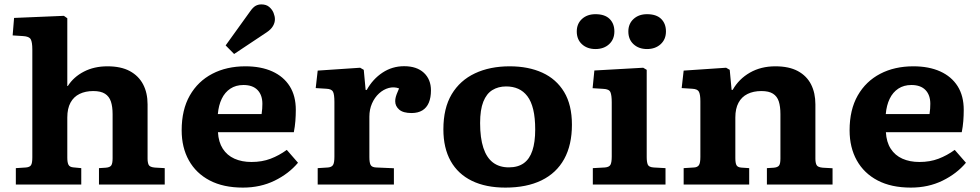

<svg xmlns="http://www.w3.org/2000/svg" viewBox="-20 -839 4455 873"><path d="M52 0V-74.5L98 -77.5Q115.5 -79 121.2 -88.3Q127 -97.5 127 -123.5V-613.5Q127 -647.5 119.7 -660.5Q112.5 -673.5 84.5 -675L37.5 -678L44 -757.5L270.5 -767L286 -756V-448H288.5Q314.5 -489 361.3 -513.3Q408 -537.5 468.5 -537.5Q530 -537.5 570.3 -515.8Q610.5 -494 630.8 -455.2Q651 -416.5 651 -364.5V-118Q651 -100 656 -89.5Q661 -79 684.5 -77L729 -74.5V0H430V-74.5L461 -76.5Q480 -78 486 -87Q492 -96 492 -119V-320Q492 -354.5 484.2 -377.5Q476.5 -400.5 457.5 -412.7Q438.5 -425 404 -425Q368.5 -425 341.8 -412Q315 -399 300.5 -372.2Q286 -345.5 286 -305V-122Q286 -100.5 291.3 -90Q296.5 -79.5 313 -78L349.5 -74.5V0Z M1084.5 14Q995.5 14 933.5 -18.5Q871.5 -51 838.7 -109.8Q806 -168.5 806 -246.5Q806 -340 843 -404.8Q880 -469.5 945.3 -503.5Q1010.5 -537.5 1096 -537.5Q1166.5 -537.5 1218 -514.3Q1269.5 -491 1297.3 -447Q1325 -403 1325 -339.5Q1325 -314 1323 -288.5Q1321 -263 1316 -238H971Q973.5 -193 993 -162.8Q1012.5 -132.5 1046 -117.5Q1079.5 -102.5 1123.5 -102.5Q1171.5 -102.5 1210.3 -117.3Q1249 -132 1284 -157.5L1335 -99Q1293 -49 1228.5 -17.5Q1164 14 1084.5 14ZM970.5 -320.5H1169.5Q1171.5 -333.5 1172.2 -344.8Q1173 -356 1173 -367Q1173 -407 1151 -429.7Q1129 -452.5 1087 -452.5Q1052.5 -452.5 1027.5 -436Q1002.5 -419.5 988.3 -390Q974 -360.5 970.5 -320.5ZM1044.5 -593.5 1006 -632.5 1117.5 -787.5Q1130.5 -806 1142.3 -812.5Q1154 -819 1168.5 -819Q1190.5 -819 1204 -807.5Q1217.5 -796 1223.8 -780.5Q1230 -765 1230 -751.5Q1230 -735.5 1221 -720.3Q1212 -705 1192.5 -692Z M1424.5 0V-74.5L1471.5 -77.5Q1488 -79 1494.2 -88.8Q1500.5 -98.5 1500.5 -126.5V-375.5Q1500.5 -410 1494 -422.2Q1487.5 -434.5 1464 -435.5L1415.5 -438.5L1424.5 -518L1617.5 -531L1634 -521.5L1642.5 -430H1647.5Q1675 -479.5 1719.3 -508.8Q1763.5 -538 1817.5 -538Q1875 -538 1907.3 -508Q1939.5 -478 1939.5 -428Q1939.5 -395.5 1929.8 -372.2Q1920 -349 1900.3 -337Q1880.5 -325 1851.5 -325Q1813 -325 1795 -340.7Q1777 -356.5 1777 -378.5Q1777 -386 1778.5 -393.5Q1780 -401 1783.8 -411.2Q1787.5 -421.5 1794.5 -437Q1771.5 -445.5 1747.5 -439Q1723.5 -432.5 1703.5 -414.2Q1683.5 -396 1671.5 -368.7Q1659.5 -341.5 1659.5 -308.5V-125Q1659.5 -99 1665.3 -88.8Q1671 -78.5 1690 -77.5L1771 -74V0Z M2278 14Q2189 14 2125.8 -16.7Q2062.5 -47.5 2029.2 -106.7Q1996 -166 1996 -251Q1996 -347 2033.7 -410.3Q2071.5 -473.5 2139.5 -505.5Q2207.5 -537.5 2297.5 -537.5Q2382.5 -537.5 2446 -508.5Q2509.5 -479.5 2545 -420.8Q2580.5 -362 2580.5 -272Q2580.5 -180 2545.3 -116Q2510 -52 2442.3 -19Q2374.5 14 2278 14ZM2293.5 -78Q2335 -78 2361.5 -97Q2388 -116 2400.7 -154.3Q2413.5 -192.5 2413.5 -250Q2413.5 -303.5 2404.5 -341Q2395.5 -378.5 2378 -401.5Q2360.5 -424.5 2336.3 -435.2Q2312 -446 2281.5 -446Q2245.5 -446 2218.8 -429.5Q2192 -413 2177.5 -376.5Q2163 -340 2163 -279.5Q2163 -211.5 2177.8 -166.8Q2192.5 -122 2221.5 -100Q2250.5 -78 2293.5 -78Z M2675.5 0V-74.5L2730 -77.5Q2749.5 -79 2755.5 -89.5Q2761.5 -100 2761.5 -127.5V-374Q2761.5 -406 2755.5 -420Q2749.5 -434 2723 -435L2674.5 -438L2682.5 -518.5L2904.5 -531L2920.5 -521.5V-125Q2920.5 -102.5 2925.3 -90.8Q2930 -79 2952 -77.5L3006 -74.5V0ZM2922 -616Q2884.5 -616 2860.8 -637.8Q2837 -659.5 2837 -696Q2837 -731 2860.8 -752.8Q2884.5 -774.5 2922 -774.5Q2964.5 -774.5 2986.3 -753Q3008 -731.5 3008 -696Q3008 -660 2983.8 -638Q2959.5 -616 2922 -616ZM2687.5 -616Q2650 -616 2626.2 -637.8Q2602.5 -659.5 2602.5 -696Q2602.5 -731 2626.2 -752.8Q2650 -774.5 2687.5 -774.5Q2730 -774.5 2751.8 -753Q2773.5 -731.5 2773.5 -696Q2773.5 -660 2749.5 -638Q2725.5 -616 2687.5 -616Z M3088.5 0V-74.5L3136 -77.5Q3151.5 -78.5 3158 -88.3Q3164.5 -98 3164.5 -125.5V-378.5Q3164.5 -409 3158 -421.7Q3151.5 -434.5 3127 -435.5L3079.5 -438.5L3088.5 -518L3281.5 -531L3298 -521.5L3306.5 -430.5H3311.5Q3339.5 -480 3389.8 -508.8Q3440 -537.5 3505.5 -537.5Q3567.5 -537.5 3607.8 -515.8Q3648 -494 3667.8 -455.2Q3687.5 -416.5 3687.5 -364.5V-117.5Q3687.5 -99 3692.8 -88.8Q3698 -78.5 3721 -76.5L3765.5 -74V0H3467V-74.5L3498.5 -76.5Q3515.5 -78 3522 -86Q3528.5 -94 3528.5 -118V-320Q3528.5 -355 3521 -378Q3513.5 -401 3494.7 -413Q3476 -425 3442 -425Q3405.5 -425 3378.8 -411.7Q3352 -398.5 3337.8 -371.7Q3323.5 -345 3323.5 -305V-120.5Q3323.5 -98 3328.5 -88.3Q3333.5 -78.5 3350 -77L3386.5 -74.5V0Z M4121.5 14Q4032.5 14 3970.5 -18.5Q3908.5 -51 3875.7 -109.8Q3843 -168.5 3843 -246.5Q3843 -340 3880 -404.8Q3917 -469.5 3982.3 -503.5Q4047.5 -537.5 4133 -537.5Q4203.5 -537.5 4255 -514.3Q4306.5 -491 4334.3 -447Q4362 -403 4362 -339.5Q4362 -314 4360 -288.5Q4358 -263 4353 -238H4008Q4010.5 -193 4030 -162.8Q4049.5 -132.5 4083 -117.5Q4116.5 -102.5 4160.5 -102.5Q4208.5 -102.5 4247.3 -117.3Q4286 -132 4321 -157.5L4372 -99Q4330 -49 4265.5 -17.5Q4201 14 4121.5 14ZM4007.5 -320.5H4206.5Q4208.5 -333.5 4209.2 -344.8Q4210 -356 4210 -367Q4210 -407 4188 -429.7Q4166 -452.5 4124 -452.5Q4089.5 -452.5 4064.5 -436Q4039.5 -419.5 4025.3 -390Q4011 -360.5 4007.5 -320.5Z"/></svg>

Font: Literata Variable Black
Style: Regular
Weight: 900
Designer: Latin by Veronika Burian and Jose Scaglione. Greek by Irene Vlachou. Cyrillic by Vera Evstafieva.
Foundry: TypeTogether
Version: Version 3.021